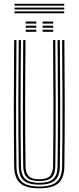

<svg xmlns="http://www.w3.org/2000/svg" viewBox="-20 -1018 427 1044"><path d="M193.8 6Q121.5 6 89.8 -21.8Q58 -49.5 57 -113.8Q55 -283.2 55.2 -455Q55.5 -626.8 57 -800H69.5Q67.8 -634 67.5 -461.4Q67.2 -288.8 69.5 -114Q70.2 -54.2 99.6 -29Q129 -3.8 193.8 -3.8Q258 -3.8 287.5 -28.9Q317 -54 317.8 -114Q320 -283.2 319.8 -455Q319.5 -626.8 317.8 -800H330Q331.8 -626.8 332 -457.1Q332.2 -287.5 330 -113.8Q329.2 -49.5 297.5 -21.8Q265.8 6 193.8 6ZM193.8 -13.8Q134.8 -13.8 108.6 -36.9Q82.5 -60 81.8 -114.2Q79.5 -284.2 79.8 -455.4Q80 -626.5 81.8 -800H94Q92.2 -633.2 92 -460.4Q91.8 -287.5 94 -114.2Q94.8 -65.2 118.1 -44.5Q141.5 -23.8 193.8 -23.8Q245.8 -23.8 269.1 -44.5Q292.5 -65.2 293 -114.2Q295.2 -283.8 295 -455.1Q294.8 -626.5 293 -800H305.5Q307 -627.2 307.4 -457.5Q307.8 -287.8 305.5 -114.2Q304.8 -60 278.5 -36.9Q252.2 -13.8 193.8 -13.8ZM193.8 -33.5Q147.8 -33.5 127.4 -52.2Q107 -71 106.2 -114.5Q104 -285.2 104.4 -455.9Q104.8 -626.5 106.2 -800H118.8Q117 -634 116.8 -460.5Q116.5 -287 118.8 -114.8Q119.2 -77 136.2 -60.1Q153.2 -43.2 193.8 -43.2Q234 -43.2 251 -60.1Q268 -77 268.5 -114.8Q270.8 -285.2 270.5 -455.9Q270.2 -626.5 268.5 -800H280.8Q282.5 -627 282.8 -457Q283 -287 280.8 -114.5Q280.2 -70.5 259.8 -52Q239.2 -33.5 193.8 -33.5ZM211.5 -889.5V-900.8H269.2V-889.5ZM120 -889.5V-900.8H177.5V-889.5ZM120 -867.2V-878.5H177.5V-867.2ZM211.5 -867.2V-878.5H269.2V-867.2ZM120 -845V-856.2H177.5V-845ZM211.5 -845V-856.2H269.2V-845ZM59 -987V-997.5H329.2V-987ZM59 -966.5V-976.8H329.2V-966.5ZM59 -945.8V-956H329.2V-945.8Z"/></svg>

Font: Big Shoulders Inline Text Light
Style: Regular
Weight: 300
Designer: Patric King
Foundry: XO Type Co
Version: Version 1.000